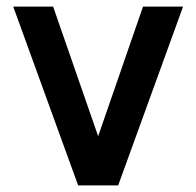

<svg xmlns="http://www.w3.org/2000/svg" viewBox="-20 -560 593 580"><path d="M216 0H337L533 -540H412L276.5 -148.5L140.5 -540H20Z"/></svg>

Font: Manrope
Style: Bold
Weight: 700
Designer: Mikhail Sharanda
Foundry: Mikhail Sharanda
Version: Version 4.505;FEAKit 1.0